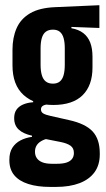

<svg xmlns="http://www.w3.org/2000/svg" viewBox="-20 -534 408 738"><path d="M184.5 -130.5Q113 -130.5 70.5 -169Q28 -207.5 28 -283V-342.5Q28 -389.5 43.8 -425.5Q59.5 -461.5 95.5 -482.8Q131.5 -504 192 -506.5L362 -514V-426.5L254.5 -430.5V-425.5Q282.5 -420.5 300.2 -406.8Q318 -393 326.8 -370.5Q335.5 -348 335.5 -316V-274.5Q335.5 -205.5 297.5 -168Q259.5 -130.5 184.5 -130.5ZM179.5 95.5H199Q221.5 95.5 235.8 90.8Q250 86 257 76.8Q264 67.5 264 54.5V53.5Q264 35.5 251.2 26.2Q238.5 17 214 12L143 -2H165Q149 2 137.8 8.8Q126.5 15.5 120.5 25.5Q114.5 35.5 114.5 49V49.5Q114.5 64 121.8 74.2Q129 84.5 143.2 90Q157.5 95.5 179.5 95.5ZM173 184.5Q124 184.5 88.8 173.2Q53.5 162 34.8 139.5Q16 117 16 82V80Q16 52 27.5 34Q39 16 58.5 5.8Q78 -4.5 103 -8V-12.5Q70 -19.5 52.2 -35.8Q34.5 -52 34.5 -79.5V-80.5Q34.5 -99.5 43.2 -112.2Q52 -125 68.5 -132.2Q85 -139.5 107.5 -141V-155.5L180 -132.5H167Q153.5 -132.5 145.5 -127.8Q137.5 -123 137.5 -114V-113.5Q137.5 -103 146.5 -97.8Q155.5 -92.5 174 -88.5L245 -72.5Q308.5 -58.5 336 -28.8Q363.5 1 363.5 55V59.5Q363.5 100 343.5 127.8Q323.5 155.5 285.8 170Q248 184.5 195 184.5ZM183.5 -212.5Q200 -212.5 210 -220.8Q220 -229 224.5 -245.2Q229 -261.5 229 -285V-348.5Q229 -371.5 224.5 -387.5Q220 -403.5 210 -411.8Q200 -420 184 -420H183Q166.5 -420 156 -412Q145.5 -404 140.8 -388Q136 -372 136 -348V-285Q136 -261.5 140.8 -245.2Q145.5 -229 156 -220.8Q166.5 -212.5 183.5 -212.5Z"/></svg>

Font: Anek Tamil Condensed SemiBold
Style: Regular
Weight: 600
Width: 3
Designer: Aadarsh Rajan (Tamil), Yesha Goshar (Latin)
Foundry: Ek Type
Version: Version 1.003